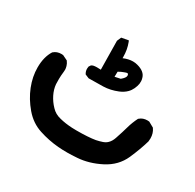

<svg xmlns="http://www.w3.org/2000/svg" viewBox="-118 -447 771 761"><g transform="rotate(30 267.0 -66.5)"><path d="M5.9 -46.9Q5.9 -95.2 26.4 -127.4L27.3 -127.9Q41 -140.1 61.5 -140.1Q64.5 -140.1 69.3 -139.6L92.3 -128.4Q100.1 -117.7 102.5 -108.4Q105 -99.1 105 -93.3Q105 -87.4 104.5 -84Q102.1 -63 102.1 -49.3Q102.1 -35.6 102.5 -25.4Q104.5 -2.9 115.5 19.3Q126.5 41.5 144.5 60.1Q161.1 78.1 186.5 84Q212.9 90.8 243.7 92.3Q254.9 92.8 263.7 92.8Q318.4 92.8 350.1 87.4Q366.2 84 378.2 79.8Q390.1 75.7 397.9 67.9Q408.7 57.6 414.6 40Q426.3 5.4 433.1 -19.3Q439.9 -43.9 452.6 -69.3L454.1 -70.3Q467.8 -82.5 488.3 -82.5Q491.2 -82.5 496.6 -82L521 -68.4L522 -66.9Q534.2 -49.8 534.2 -26.4Q534.2 -19.5 533.2 -12.2Q521 29.8 500 77.6Q477.5 127.9 425.3 154.8Q373 181.6 321.3 185.1Q293.9 187 277.8 187Q251.5 187 234.9 185.5Q189 181.6 146 167.5Q102.1 153.3 70.6 116.2Q39.1 79.1 22.5 37.1Q5.9 -4.9 5.9 -46.9ZM279.3 -246.6Q301.8 -256.3 322.3 -256.3Q333 -256.3 343.3 -253.4Q379.4 -243.7 386.2 -218.3Q388.7 -210.4 388.7 -204.1Q388.7 -197.8 388.2 -192.4Q386.2 -180.7 380.4 -168Q374.5 -155.3 365.2 -146Q352.5 -133.3 333.5 -125.5Q301.3 -112.3 269.3 -111.3Q237.3 -110.4 204.1 -110.4H202.6L185.1 -117.7L183.6 -120.1Q178.2 -129.4 178.2 -140.6Q178.2 -144.5 179.2 -150.4L185.1 -159.2Q189.9 -162.1 193.8 -163.1Q200.7 -164.6 209.5 -164.6Q218.3 -164.6 227.5 -164.1L225.6 -295.4L233.9 -314.5L265.6 -320.3L268.1 -314.5Q279.3 -285.6 279.3 -252Q279.3 -249 279.3 -246.6ZM331.1 -196.3Q331.1 -201.2 328.6 -203.6Q327.1 -205.1 325.2 -205.1Q323.2 -205.1 320.1 -204.1Q316.9 -203.1 312 -201.2Q301.8 -197.8 289.1 -190.4L288.6 -167L314 -172.4Q331.1 -186.5 331.1 -196.3Z"/></g></svg>

Font: Bakudai
Style: Bold
Weight: 700
Version: Version 1.48